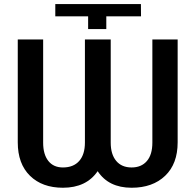

<svg xmlns="http://www.w3.org/2000/svg" viewBox="-20 -903 951 934"><path d="M844.2 -710.9V-210.4Q844.2 -106 783.4 -47.9Q722.7 10.3 620.1 10.3Q508.3 10.3 455.1 -70.3Q399.9 10.3 286.1 10.3Q185.1 10.3 125.7 -48.1Q66.4 -106.4 66.4 -210.4V-710.9H189.9V-209Q189.9 -151.9 215.1 -120.1Q240.2 -88.4 286.1 -88.4Q337.4 -88.4 365.2 -119.9Q393.1 -151.4 393.1 -209.5V-710.9H518.6V-209Q518.6 -152.3 545.2 -120.4Q571.8 -88.4 620.1 -88.4Q667.5 -88.4 694.3 -119.4Q721.2 -150.4 721.2 -209.5V-710.9ZM249 -823.7V-883.3H665.5L666 -823.7H497.1V-761.7H408.7V-823.7Z"/></svg>

Font: Roboto-o Medium
Style: Regular
Weight: 500
Designer: Google
Version: Version 2.134; 2016; ttfautohint (v1.6)